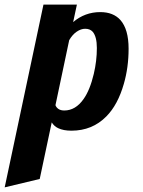

<svg xmlns="http://www.w3.org/2000/svg" viewBox="-111 -557 614 827"><path d="M76.2 -537.1H220.2L204.1 -461.9Q254.9 -504.9 320.8 -504.9Q377 -504.9 407.7 -470.7Q442.9 -430.7 442.9 -347.2Q442.9 -266.6 422.4 -195.8Q396.5 -105.5 347.2 -55.7Q286.6 5.9 196.8 5.9Q162.1 5.9 139.6 -4.9Q122.6 -12.7 111.8 -29.8L60.1 213.9L-90.8 250ZM249 -130.4Q276.4 -168.9 293 -238.8Q306.2 -294.9 306.2 -350.1Q306.2 -399.4 288.1 -420.4Q276.4 -433.1 255.9 -433.1Q237.8 -433.1 219.2 -420.4Q200.7 -407.7 187 -383.8L127.9 -104Q131.3 -94.2 140.9 -87.6Q150.4 -81.1 166 -81.1Q214.4 -81.1 249 -130.4Z"/></svg>

Font: Pattaya
Style: Regular
Weight: 400
Designer: Pablo Impallari / Thai characters Designed by Thanarat Vachiruckul and Suppakit Chalermlarp
Foundry: Pablo Impallari
Version: Version 2.000